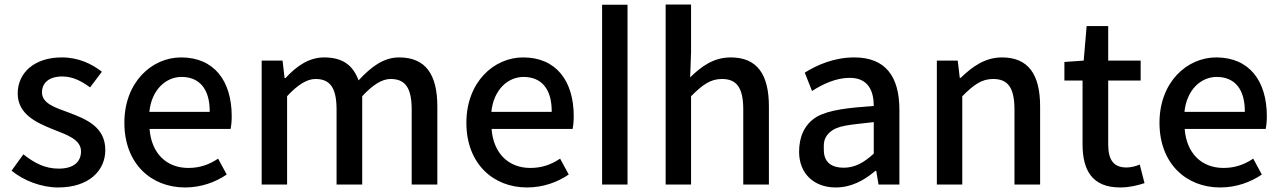

<svg xmlns="http://www.w3.org/2000/svg" viewBox="-20 -815 5646 846"><path d="M236 11C372 11 444 -63 444 -154C444 -256 360 -290 283 -319C223 -341 165 -359 165 -408C165 -448 194 -478 254 -478C301 -478 338 -458 377 -430L429 -499C385 -533 327 -562 252 -562C131 -562 58 -494 58 -403C58 -311 142 -274 214 -245C274 -221 337 -201 337 -148C337 -104 307 -72 239 -72C179 -72 132 -96 83 -135L31 -63C83 -20 161 11 236 11Z M795 11C866 11 929 -12 979 -46L941 -116C901 -89 859 -75 810 -75C713 -75 647 -140 639 -247H996C999 -262 1001 -280 1001 -303C1001 -458 924 -562 778 -562C649 -562 528 -453 528 -274C528 -94 646 11 795 11ZM904 -322H638C648 -420 711 -476 780 -476C861 -476 905 -420 904 -322Z M1225 -548H1133V-2H1245V-391C1292 -442 1333 -467 1370 -467C1434 -467 1463 -429 1463 -332V-2H1576V-391C1623 -442 1664 -467 1701 -467C1765 -467 1794 -429 1794 -332V-2H1907V-346C1907 -486 1856 -562 1739 -562C1670 -562 1616 -521 1560 -461C1536 -525 1493 -562 1408 -562C1340 -562 1285 -522 1238 -471H1234Z M2302 11C2373 11 2436 -12 2486 -46L2448 -116C2408 -89 2366 -75 2317 -75C2220 -75 2154 -140 2146 -247H2503C2506 -262 2508 -280 2508 -303C2508 -458 2431 -562 2285 -562C2156 -562 2035 -453 2035 -274C2035 -94 2153 11 2302 11ZM2411 -322H2145C2155 -420 2218 -476 2287 -476C2368 -476 2412 -420 2411 -322Z M2745 -794H2633V-2H2745Z M3025 -795H2913V-2H3025V-391C3075 -441 3110 -467 3161 -467C3226 -467 3255 -429 3255 -332V-2H3368V-346C3368 -486 3317 -562 3200 -562C3123 -562 3069 -521 3021 -474L3025 -586Z M3662 11C3730 11 3786 -19 3837 -62H3841L3851 -2H3943V-331C3943 -479 3881 -562 3744 -562C3657 -562 3582 -530 3526 -495L3558 -414C3606 -445 3664 -472 3724 -472C3806 -472 3830 -414 3830 -348C3716 -340 3633 -331 3578 -300C3521 -265 3501 -207 3501 -146C3501 -50 3567 11 3662 11ZM3697 -76C3648 -76 3610 -97 3610 -154C3610 -177 3606 -204 3635 -231C3671 -264 3723 -264 3830 -277V-138C3784 -96 3745 -76 3697 -76Z M4200 -548H4108V-2H4220V-391C4270 -441 4305 -467 4356 -467C4421 -467 4450 -429 4450 -332V-2H4563V-346C4563 -486 4512 -562 4395 -562C4320 -562 4264 -521 4213 -472H4209Z M4916 11C4956 11 4992 2 5023 -8L5002 -90C4986 -83 4963 -77 4944 -77C4887 -77 4863 -110 4863 -179V-460H5006V-548H4863V-700H4768L4755 -548L4670 -542V-460H4750V-180C4750 -65 4792 11 4916 11Z M5356 11C5427 11 5490 -12 5540 -46L5502 -116C5462 -89 5420 -75 5371 -75C5274 -75 5208 -140 5200 -247H5557C5560 -262 5562 -280 5562 -303C5562 -458 5485 -562 5339 -562C5210 -562 5089 -453 5089 -274C5089 -94 5207 11 5356 11ZM5465 -322H5199C5209 -420 5272 -476 5341 -476C5422 -476 5466 -420 5465 -322Z"/></svg>

Font: Bithumb Trading Sans Medium
Style: Regular
Weight: 500
Designer: Ham Hyungwon
Foundry: Bithumb
Version: Version 1.200;FEAKit 1.0